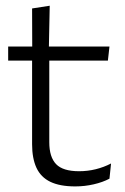

<svg xmlns="http://www.w3.org/2000/svg" viewBox="-20 -641 436 670"><path d="M242.5 9.5Q189 9.5 155.8 -6.5Q122.5 -22.5 107.2 -55.5Q92 -88.5 92 -137.5V-455.5H152V-144.5Q152 -93 175.8 -68.2Q199.5 -43.5 256 -43.5Q286 -43.5 314.2 -50.5Q342.5 -57.5 367.5 -70.5L362 -17.5Q338.5 -5 307 2.2Q275.5 9.5 242.5 9.5ZM8.5 -429.5V-478.5H362L356.5 -429.5ZM92.5 -471.5 92 -611.5 153.5 -621 150.5 -471.5Z"/></svg>

Font: Anek Latin Medium Light
Style: Regular
Weight: 300
Version: Version 1.003